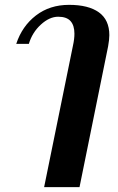

<svg xmlns="http://www.w3.org/2000/svg" viewBox="-20 -584 485 792"><path d="M281 -396Q287 -423 287 -445Q287 -479 271 -497Q255 -515 220 -515Q184 -515 148.5 -482.5Q113 -450 99 -403H47Q71 -476 128 -520Q185 -564 265 -564Q345 -564 388 -533Q431 -502 431 -439Q431 -421 426 -393L308 188H162Z"/></svg>

Font: Trirong
Style: Bold Italic
Weight: 700
Italic angle: -12°
Designer: Katatrad Team
Foundry: CadsonDemak
Version: Version 1.001